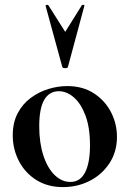

<svg xmlns="http://www.w3.org/2000/svg" viewBox="-20 -750 529 783"><path d="M237 13Q174 13 128 -16Q82 -45 57 -93.5Q32 -142 32 -198Q32 -250 52 -288Q72 -326 105 -350.5Q138 -375 177 -387Q216 -399 254 -399Q318 -399 363.5 -369Q409 -339 433 -292Q457 -245 457 -192Q457 -131 426.5 -84.5Q396 -38 346 -12.5Q296 13 237 13ZM267 -8Q307 -8 327 -47Q347 -86 347 -157Q347 -230 328.5 -279Q310 -328 281 -353Q252 -378 220 -378Q181 -378 160.5 -343Q140 -308 140 -235Q140 -167 157 -115.5Q174 -64 203 -36Q232 -8 267 -8ZM166 -726Q165 -729 170.5 -730Q176 -731 177 -729L246 -620L314 -729Q316 -731 321 -730Q326 -729 324 -726L257 -477Q256 -472 246 -472Q236 -472 234 -477Z"/></svg>

Font: Cormorant Garamond Light
Style: Regular
Weight: 300
Designer: Christian Thalmann (Catharsis Fonts)
Foundry: Catharsis Fonts
Version: Version 4.001